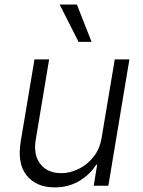

<svg xmlns="http://www.w3.org/2000/svg" viewBox="-20 -802 617 829"><path d="M419 -208.5 475.5 -545.5H538.7L447.8 0H384.6L399.5 -90.6H394.9Q369.3 -48.7 322.6 -20.8Q275.9 7.1 215.9 7.1Q137.4 7.1 95.5 -44Q53.6 -95.2 69.6 -192.1L128.9 -545.5H192.1L133.9 -196Q123.9 -132.1 154.8 -93.2Q185.7 -54.3 244.7 -54.3Q281.6 -54.3 318.7 -72.1Q355.8 -89.8 383.3 -124.1Q410.9 -158.4 419 -208.5ZM319.2 -621.1 237.6 -782.3H312.1L375.4 -621.1Z"/></svg>

Font: Inter Light  BETA
Style: Italic
Weight: 300
Italic angle: 9.39999°
Designer: Rasmus Andersson
Foundry: rsms
Version: Version 3.011;git-f93a4a705